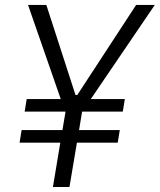

<svg xmlns="http://www.w3.org/2000/svg" viewBox="-20 -747 638 767"><path d="M165.1 -727.3 281.6 -367.5H288.7L523.8 -727.3H598.4L342.7 -351.2H478.7L470.5 -301.1H308.6L308.2 -300.8H307.9L295.8 -227.3H458.5L450.3 -177.2H287.3L257.5 0H191.4L220.9 -177.2H58.2L66.4 -227.3H229.4L241.8 -301.1H241.1L240.1 -300.8V-301.1H78.5L86.6 -351.2H222.7L92 -727.3Z"/></svg>

Font: Karasuma Gothic
Style: Light Italic
Weight: 300
Italic angle: 9.39998°
Designer: Rasmus Andersson / Ryoko Nishizuka
Foundry: rsms
Version: Version 1.00